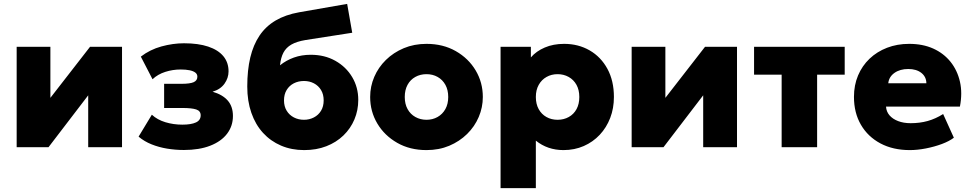

<svg xmlns="http://www.w3.org/2000/svg" viewBox="-20 -755 4977 985"><path d="M65.5 0V-515H238.5V-253L442 -515H606V0H432.5V-266L229 0Z M923.5 14.5Q879.5 14.5 837.2 7.5Q795 0.5 757.5 -14.5Q720 -29.5 691 -54L759 -166.5Q787 -140.5 828.5 -128Q870 -115.5 915.5 -115.5Q960.5 -115.5 985 -126.8Q1009.5 -138 1009.5 -163.5Q1009.5 -186 986.5 -193.5Q963.5 -201 916 -201H822V-325H910.5Q955 -325 973.8 -333.5Q992.5 -342 992.5 -361.5Q992.5 -374.5 982.2 -382.5Q972 -390.5 952.8 -394.5Q933.5 -398.5 907 -398.5Q866 -398.5 827.8 -386.2Q789.5 -374 762.5 -348.5L702.5 -464.5Q749 -500.5 808.2 -516.8Q867.5 -533 924 -533Q997 -533 1048 -516Q1099 -499 1125.8 -466.8Q1152.5 -434.5 1152.5 -389Q1152.5 -355 1131.8 -325.8Q1111 -296.5 1070.5 -284.5Q1122 -269.5 1148.5 -239Q1175 -208.5 1175 -160Q1175 -108.5 1145 -69Q1115 -29.5 1058.5 -7.5Q1002 14.5 923.5 14.5Z M1540.5 15Q1475.5 15 1421.8 -8Q1368 -31 1329.2 -73.5Q1290.5 -116 1269.5 -176.2Q1248.5 -236.5 1248.5 -311.5Q1248.5 -395 1264 -460Q1279.5 -525 1311.5 -572.5Q1343.5 -620 1394 -649.8Q1444.5 -679.5 1514.5 -692L1761 -735L1787 -587L1546.5 -549.5Q1502 -542 1475 -526.5Q1448 -511 1434.2 -485.2Q1420.5 -459.5 1416.5 -420Q1448 -445.5 1487.8 -459.8Q1527.5 -474 1574.5 -474Q1645.5 -474 1700.5 -443Q1755.5 -412 1786.8 -359.5Q1818 -307 1818 -242.5Q1818 -189 1798.2 -142.2Q1778.5 -95.5 1741.8 -60Q1705 -24.5 1654.2 -4.8Q1603.5 15 1540.5 15ZM1539.5 -140.5Q1567 -140.5 1590.2 -152.5Q1613.5 -164.5 1627 -186.8Q1640.5 -209 1640.5 -240Q1640.5 -271 1627 -293.2Q1613.5 -315.5 1590.5 -327.5Q1567.5 -339.5 1539.5 -339.5Q1510.5 -339.5 1487.2 -327.5Q1464 -315.5 1450.5 -293.2Q1437 -271 1437 -240Q1437 -209 1450.8 -186.8Q1464.5 -164.5 1487.8 -152.5Q1511 -140.5 1539.5 -140.5Z M2168 15Q2083 15 2017.8 -22.2Q1952.5 -59.5 1915.8 -121.2Q1879 -183 1879 -257.5Q1879 -311.5 1900 -360.5Q1921 -409.5 1959.8 -447.5Q1998.5 -485.5 2051.5 -507.8Q2104.5 -530 2168 -530Q2253 -530 2318.2 -492.8Q2383.5 -455.5 2420.2 -393.8Q2457 -332 2457 -257.5Q2457 -204 2436 -154.8Q2415 -105.5 2376.2 -67.5Q2337.5 -29.5 2284.8 -7.2Q2232 15 2168 15ZM2168 -140.5Q2199.5 -140.5 2224.8 -154.8Q2250 -169 2264.8 -195.2Q2279.5 -221.5 2279.5 -257.5Q2279.5 -293.5 2265 -319.8Q2250.5 -346 2225.2 -360.2Q2200 -374.5 2168 -374.5Q2136 -374.5 2110.5 -360.2Q2085 -346 2070.8 -319.8Q2056.5 -293.5 2056.5 -257.5Q2056.5 -221.5 2071 -195.2Q2085.5 -169 2111 -154.8Q2136.5 -140.5 2168 -140.5Z M2548 210V-515H2703.5V-460.5Q2731 -492.5 2774.8 -511.2Q2818.5 -530 2874 -530Q2947 -530 3005 -496.5Q3063 -463 3096.2 -401.8Q3129.5 -340.5 3129.5 -257.5Q3129.5 -199.5 3110.5 -150Q3091.5 -100.5 3056.8 -63.5Q3022 -26.5 2974.8 -5.8Q2927.5 15 2870.5 15Q2830 15 2794.2 2.8Q2758.5 -9.5 2729 -33.5V210ZM2840.5 -140.5Q2872.5 -140.5 2898 -154.8Q2923.5 -169 2937.8 -195.2Q2952 -221.5 2952 -257.5Q2952 -293.5 2937.5 -319.8Q2923 -346 2897.5 -360.2Q2872 -374.5 2840.5 -374.5Q2809 -374.5 2783.8 -360.2Q2758.5 -346 2743.8 -319.8Q2729 -293.5 2729 -257.5Q2729 -221.5 2743.5 -195.2Q2758 -169 2783.2 -154.8Q2808.5 -140.5 2840.5 -140.5Z M3220.5 0V-515H3393.5V-253L3597 -515H3761V0H3587.5V-266L3384 0Z M3990 0V-372H3848.5V-515H4313.5V-372H4172V0Z M4647.5 15Q4561.5 15 4497 -19.2Q4432.5 -53.5 4396.8 -114.8Q4361 -176 4361 -258Q4361 -318 4382 -367.8Q4403 -417.5 4441 -453.8Q4479 -490 4530.8 -510Q4582.5 -530 4644.5 -530Q4714 -530 4767.8 -505.8Q4821.5 -481.5 4856.5 -437.8Q4891.5 -394 4904.8 -335.5Q4918 -277 4904.5 -208H4525.5Q4527 -182.5 4543.2 -163.5Q4559.5 -144.5 4587.5 -133.8Q4615.5 -123 4652 -123Q4698.5 -123 4739 -134.2Q4779.5 -145.5 4818.5 -170L4873.5 -48.5Q4850 -30.5 4811.8 -16.2Q4773.5 -2 4730 6.5Q4686.5 15 4647.5 15ZM4537 -328H4732.5Q4732 -361 4706.8 -381Q4681.5 -401 4639.5 -401Q4597 -401 4568.8 -381Q4540.5 -361 4537 -328Z"/></svg>

Font: Geologica ExtraBold
Style: Regular
Weight: 800
Designer: Sindre Bremnes, Frode Helland
Foundry: Monokrom Skriftforlag AS
Version: Version 1.010;gftools[0.9.28]